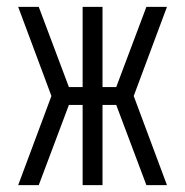

<svg xmlns="http://www.w3.org/2000/svg" viewBox="-20 -540 540 560"><path d="M33 0 130 -260 33 -520H93L181 -286H221V-520H279V-286H319L407 -520H467L370 -260L467 0H407L319 -234H279V0H221V-234H181L93 0Z"/></svg>

Font: Iosevka Term Curly Light
Style: Regular
Weight: 300
Designer: Belleve Invis
Foundry: Belleve Invis
Version: Version 32.3.0